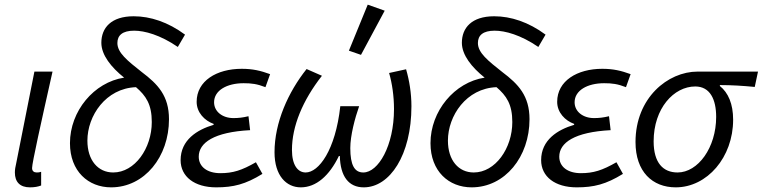

<svg xmlns="http://www.w3.org/2000/svg" viewBox="-20 -794 3281 826"><path d="M109 12C129 12 144 9 157 4V-55C148 -52 142 -52 138 -52C126 -52 118 -58 118 -71C118 -93 156 -263 206 -486H128L50 -93C46 -77 44 -63 44 -52C44 -11 66 12 109 12Z M458 12C602 12 707 -120 707 -281C707 -382 659 -432 590 -484C528 -533 485 -567 485 -609C485 -642 507 -662 557 -662C602 -662 669 -644 745 -592L776 -645C703 -699 627 -724 555 -724C458 -724 416 -674 416 -610C416 -557 459 -504 514 -460C384 -440 281 -316 281 -178C281 -57 360 12 458 12ZM356 -189C356 -296 435 -414 565 -419C608 -382 633 -345 633 -269C633 -156 560 -52 467 -52C402 -52 356 -104 356 -189Z M910 12C984 12 1036 -1 1109 -46L1081 -96C1020 -61 982 -49 928 -49C871 -49 835 -77 835 -120C835 -180 901 -226 1056 -234L1049 -294C1024 -288 1006 -286 984 -286C937 -286 901 -314 901 -354C901 -405 956 -436 1028 -436C1062 -436 1086 -433 1122 -419L1142 -475C1101 -490 1067 -498 1020 -498C912 -498 826 -446 826 -356C826 -310 860 -275 899 -261V-257C828 -236 757 -192 757 -105C757 -34 817 12 910 12Z M1274 12C1340 12 1397 -38 1438 -123H1442C1444 -35 1480 12 1545 12C1657 12 1750 -127 1750 -337C1750 -393 1741 -448 1727 -496L1654 -480C1667 -435 1675 -380 1675 -325C1675 -166 1607 -52 1543 -52C1505 -52 1487 -84 1487 -157C1487 -211 1507 -286 1525 -337H1444C1423 -147 1351 -52 1295 -52C1261 -52 1236 -84 1236 -149C1236 -251 1282 -362 1365 -468L1299 -497C1220 -398 1161 -267 1161 -139C1161 -38 1212 12 1274 12ZM1533 -558 1635 -748 1562 -774 1481 -576Z M2009 12C2153 12 2258 -120 2258 -281C2258 -382 2210 -432 2141 -484C2079 -533 2036 -567 2036 -609C2036 -642 2058 -662 2108 -662C2153 -662 2220 -644 2296 -592L2327 -645C2254 -699 2178 -724 2106 -724C2009 -724 1967 -674 1967 -610C1967 -557 2010 -504 2065 -460C1935 -440 1832 -316 1832 -178C1832 -57 1911 12 2009 12ZM1907 -189C1907 -296 1986 -414 2116 -419C2159 -382 2184 -345 2184 -269C2184 -156 2111 -52 2018 -52C1953 -52 1907 -104 1907 -189Z M2461 12C2535 12 2587 -1 2660 -46L2632 -96C2571 -61 2533 -49 2479 -49C2422 -49 2386 -77 2386 -120C2386 -180 2452 -226 2607 -234L2600 -294C2575 -288 2557 -286 2535 -286C2488 -286 2452 -314 2452 -354C2452 -405 2507 -436 2579 -436C2613 -436 2637 -433 2673 -419L2693 -475C2652 -490 2618 -498 2571 -498C2463 -498 2377 -446 2377 -356C2377 -310 2411 -275 2450 -261V-257C2379 -236 2308 -192 2308 -105C2308 -34 2368 12 2461 12Z M2887 12C3022 12 3134 -117 3134 -279C3134 -347 3113 -395 3077 -424V-428C3128 -428 3175 -425 3227 -420L3241 -486H2981C2853 -486 2714 -373 2714 -183C2714 -55 2787 12 2887 12ZM2895 -52C2833 -52 2792 -93 2792 -186C2792 -328 2879 -422 2971 -422C3035 -422 3061 -366 3061 -291C3061 -159 2983 -52 2895 -52Z"/></svg>

Font: Source Sans Pro
Style: Italic
Weight: 400
Italic angle: -11°
Designer: Paul D. Hunt
Foundry: Adobe Systems Incorporated
Version: Version 3.006;hotconv 1.0.111;makeotfexe 2.5.65597